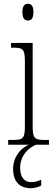

<svg xmlns="http://www.w3.org/2000/svg" viewBox="-20 -762 286 1011"><path d="M127 -654C144 -654 156 -664 156 -698C156 -732 144 -742 127 -742C110 -742 98 -732 98 -698C98 -664 110 -654 127 -654ZM23 0H133C93 14 49 62 49 127C49 197 86 229 142 229C162 229 180 224 197 215V184C177 193 163 197 145 197C111 197 86 175 86 121C86 57 132 14 170 0H238V-25H221C162 -25 152 -31 152 -99V-536H38V-511H48C102 -511 111 -504 111 -435V-98C111 -31 101 -25 42 -25H23Z"/></svg>

Font: Noto Serif Thai Condensed ExtraLight
Style: Regular
Weight: 200
Width: 3
Designer: Monotype Design Team
Foundry: Monotype Imaging Inc.
Version: Version 2.002